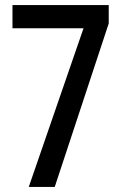

<svg xmlns="http://www.w3.org/2000/svg" viewBox="-20 -734 481 754"><path d="M93 0H195L407 -642V-714H29V-623H308Z"/></svg>

Font: Noto Sans Malayalam ExtraCondensed Medium
Style: Regular
Weight: 500
Width: 2
Designer: Jelle Bosma - Monotype Design Team
Foundry: Monotype Imaging Inc.
Version: Version 2.104